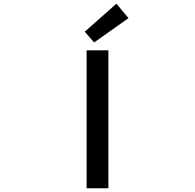

<svg xmlns="http://www.w3.org/2000/svg" viewBox="-20 -1005 1040 1025"><path d="M442.4 0V-736.3H558.6V0ZM482.4 -778.3 432.6 -835.9 601.6 -985.4 666 -908.2Z"/></svg>

Font: Gen Shin Gothic Monospace Medium
Style: Regular
Weight: 500
Designer: [Source Han Sans]
Ryoko NISHIZUKA  (kana & ideographs); Paul D. Hunt (Latin, Greek & Cyrillic); Wenlong ZHANG  (bopomofo
Version: Version 1.002.20150607